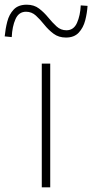

<svg xmlns="http://www.w3.org/2000/svg" viewBox="-73 -798 393 818"><path d="M105 0V-527H141V0ZM208 -638Q177 -638 155 -654.5Q133 -671 115.5 -693Q98 -715 80 -731.5Q62 -748 38 -748Q7 -748 -7 -716.5Q-21 -685 -23 -640L-53 -643Q-50 -675 -42 -706Q-34 -737 -14.5 -757.5Q5 -778 41 -778Q72 -778 93.5 -761.5Q115 -745 132.5 -723.5Q150 -702 168 -685.5Q186 -669 210 -669Q241 -669 255 -700.5Q269 -732 271 -775L300 -773Q298 -742 290 -711Q282 -680 262.5 -659Q243 -638 208 -638Z"/></svg>

Font: Source Han Sans SC ExtraLight
Style: Regular
Weight: 250
Designer: Ryoko NISHIZUKA 西塚涼子 (kana, bopomofo & ideographs); Paul D. Hunt (Latin, Greek & Cyrillic); Sandoll Communications 산돌커뮤니
Foundry: Adobe
Version: Version 2.004;hotconv 1.0.118;makeotfexe 2.5.65603